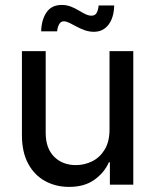

<svg xmlns="http://www.w3.org/2000/svg" viewBox="-20 -732 615 761"><path d="M414.1 -219.2V-529.3H508.3V0H415.5V-88.9H411.6Q394 -48.3 354.5 -19.8Q314.9 8.8 253.9 8.8Q201.7 8.8 159.2 -14.2Q116.7 -37.1 91.8 -83Q66.9 -128.9 66.9 -196.8V-529.3H161.1V-205.6Q161.1 -144.5 194.3 -111.1Q227.5 -77.6 280.8 -77.6Q314.5 -77.6 345 -92.5Q375.5 -107.4 394.8 -138.9Q414.1 -170.4 414.1 -219.2ZM352.1 -606Q333.5 -606 316.2 -612.1Q298.8 -618.2 283.4 -626.7Q268.1 -635.3 255.1 -641.4Q242.2 -647.5 232.9 -647.5Q220.2 -647.5 213.9 -635Q207.5 -622.6 206.5 -607.9H143.1Q144.5 -654.3 164.6 -683.3Q184.6 -712.4 224.6 -712.4Q243.7 -712.4 260.3 -706.1Q276.9 -699.7 291 -691.2Q305.2 -682.6 317.9 -676.3Q330.6 -669.9 342.8 -669.9Q356 -669.9 362.3 -679.7Q368.7 -689.5 371.1 -710.4H432.6Q431.6 -662.6 410.2 -634.3Q388.7 -606 352.1 -606Z"/></svg>

Font: Inter Cardless Tabular
Style: Regular
Weight: 400
Designer: Rasmus Andersson
Foundry: rsms
Version: Version 4.000;git-4fc901f